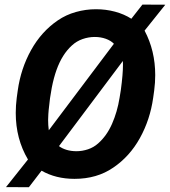

<svg xmlns="http://www.w3.org/2000/svg" viewBox="-20 -761 733 828"><path d="M159.2 -24.9 104.5 46.4 5.9 45.9 100.6 -73.2Q47.9 -162.1 47.9 -273.9Q47.9 -305.7 52.2 -339.4L56.6 -371.1Q69.8 -465.3 114 -544.9Q158.2 -624.5 229 -672.9Q264.6 -697.3 307.1 -709.2Q349.6 -721.2 394 -721.2Q436.5 -721.2 475.8 -710.7Q515.1 -700.2 546.4 -680.2L594.2 -741.2L692.9 -740.7L603.5 -628.9Q649.4 -542.5 649.4 -437Q649.4 -404.8 645 -371.1L640.6 -339.4Q627.4 -245.1 583.3 -165.5Q539.1 -85.9 468.3 -38.1Q397.9 10.3 301.3 10.3Q220.7 10.3 159.2 -24.9ZM188.5 -269Q187.5 -252.4 187.5 -243.7Q187.5 -221.2 190.4 -199.2L471.2 -572.3Q458 -585.9 436 -593.8Q414.1 -601.6 388.7 -601.6Q361.8 -601.6 335.9 -592.5Q310.1 -583.5 290 -564.9Q248 -526.9 223.9 -459.7Q199.7 -392.6 189.9 -286.6ZM501 -372.1Q510.3 -440.9 510.3 -481.4Q510.3 -492.7 509.8 -498L234.4 -130.9Q247.6 -120.6 267.3 -114.7Q287.1 -108.9 309.6 -108.9Q335 -108.9 359.6 -117.2Q384.3 -125.5 403.3 -142.6Q440.4 -175.3 463.1 -226.8Q485.8 -278.3 495.6 -338.9Z"/></svg>

Font: Mardoto
Style: Bold Italic
Weight: 700
Italic angle: -12°
Designer: Christian Robertson, Vahan Hovhannisyan
Foundry: Google
Version: Version 1.000